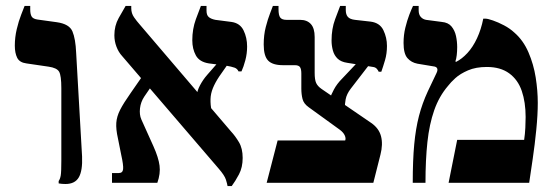

<svg xmlns="http://www.w3.org/2000/svg" viewBox="-20 -617 1879 648"><path d="M201 4Q195 4 189 3.5Q183 3 178 2V-6Q183 -13 185 -25Q187 -37 187 -75V-319Q187 -362 179.5 -375Q172 -388 144 -392L69 -403Q46 -406 38 -422Q30 -438 30 -463Q30 -491 36.5 -518.5Q43 -546 51.5 -567.5Q60 -589 63 -597H82V-585Q82 -569 87 -561Q92 -553 107 -551L172 -542Q214 -536 224.5 -511Q235 -486 237 -439L257 -89Q259 -41 246 -18.5Q233 4 201 4Z M748 11Q747 4 742.5 -10.5Q738 -25 718 -48L392 -428Q380 -441 373 -459.5Q366 -478 366 -498Q366 -530 380.5 -556Q395 -582 404 -597H423V-589Q423 -572 432.5 -558.5Q442 -545 451 -535L760 -173Q774 -158 786.5 -137Q799 -116 799 -84Q799 -52 786.5 -28.5Q774 -5 762 11ZM358 0V-33H381Q394 -33 395.5 -46Q397 -59 389 -95L378 -150Q371 -181 372.5 -202.5Q374 -224 385.5 -246.5Q397 -269 421 -303L464 -365L493 -329L467 -291Q455 -273 452.5 -251.5Q450 -230 457 -214L498 -123Q515 -85 518.5 -58Q522 -31 511 0ZM694 -241 645 -297Q645 -310 655 -329Q665 -348 679 -364L714 -404L748 -399L720 -359Q706 -338 698.5 -319.5Q691 -301 690.5 -282.5Q690 -264 694 -241ZM785 -376Q781 -385 772 -388.5Q763 -392 740 -396L685 -403Q653 -408 641 -430Q629 -452 629 -481Q629 -519 641 -552Q653 -585 658 -597H677V-581Q677 -566 684.5 -559.5Q692 -553 707 -550L761 -543Q790 -539 802 -514.5Q814 -490 814 -460Q814 -436 808 -413.5Q802 -391 795 -376Z M880 0 917 -143H1145Q1148 -150 1143.5 -160Q1139 -170 1127 -179L1022 -255Q1005 -267 1001 -283Q997 -299 997 -318V-369Q997 -384 992.5 -390.5Q988 -397 975 -397H935Q900 -397 885 -412.5Q870 -428 870 -467Q870 -499 877 -526Q884 -553 891.5 -572Q899 -591 901 -597H920V-586Q920 -565 926 -557.5Q932 -550 947 -550H993Q1016 -550 1029 -536Q1042 -522 1042 -492V-371Q1042 -348 1047 -337Q1052 -326 1065 -317L1233 -202Q1259 -184 1266 -157Q1273 -130 1264 -95L1240 0ZM1145 -256 1094 -286Q1097 -296 1107 -315Q1117 -334 1135 -352L1187 -407L1228 -401L1164 -318Q1150 -300 1146.5 -281.5Q1143 -263 1145 -256ZM1258 -375Q1256 -380 1251.5 -385Q1247 -390 1239 -391L1152 -405Q1131 -408 1119.5 -419Q1108 -430 1103.5 -446.5Q1099 -463 1099 -480Q1099 -520 1111 -552Q1123 -584 1128 -597H1147V-583Q1147 -568 1154 -560Q1161 -552 1178 -550L1231 -544Q1262 -540 1274 -515Q1286 -490 1286 -462Q1286 -436 1279.5 -414Q1273 -392 1267 -375Z M1373 0Q1373 -76 1378 -129.5Q1383 -183 1394 -225.5Q1405 -268 1424 -309L1453 -370Q1458 -380 1455.5 -386Q1453 -392 1443 -393L1389 -402Q1368 -406 1355 -421Q1342 -436 1342 -472Q1342 -499 1348 -523.5Q1354 -548 1361.5 -567.5Q1369 -587 1374 -597H1393V-582Q1393 -568 1400 -560Q1407 -552 1418 -550L1471 -543Q1493 -541 1504 -527.5Q1515 -514 1519 -495.5Q1523 -477 1523 -458Q1523 -444 1521.5 -431Q1520 -418 1517 -410L1519 -408Q1539 -418 1557.5 -438Q1576 -458 1590 -488Q1604 -518 1611 -554H1619Q1626 -554 1643.5 -548Q1661 -542 1681 -531.5Q1701 -521 1716 -507Q1746 -481 1763.5 -440.5Q1781 -400 1788 -355.5Q1795 -311 1795 -270Q1795 -230 1790 -179.5Q1785 -129 1778 -81.5Q1771 -34 1766 0H1494L1523 -145H1749Q1752 -165 1753 -186Q1754 -207 1754 -222Q1754 -272 1741 -310Q1728 -348 1698.5 -369.5Q1669 -391 1623 -391Q1586 -391 1559.5 -379.5Q1533 -368 1517 -353.5Q1501 -339 1492 -327Q1462 -292 1445.5 -245Q1429 -198 1422.5 -137.5Q1416 -77 1416 0Z"/></svg>

Font: Frank Ruhl Libre SemiBold
Style: Regular
Weight: 600
Designer: Yanek Iontef
Foundry: Fontef
Version: Version 6.003;gftools[0.9.30]